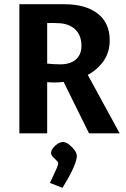

<svg xmlns="http://www.w3.org/2000/svg" viewBox="-20 -632 596 910"><path d="M71.8 0V-612H285Q386 -612 443 -567.6Q500 -523.3 500 -441.1Q500 -384 470.7 -342.6Q441.4 -301.3 396 -277.1L547.2 0H401.9L281.5 -243.9Q271.7 -242.5 260.4 -241.8Q249.1 -241.1 234.6 -241.1Q229.3 -241.1 221.7 -241.5Q214 -242 203.6 -242.5V0ZM267.7 -327.1Q295.3 -327.1 317.5 -336.4Q339.8 -345.7 352.9 -365.3Q366.1 -384.8 366.1 -414.9Q366.1 -460 340.9 -488.1Q315.7 -516.2 267.7 -521.6Q253.7 -522.6 237.4 -522.9Q221.2 -523.2 203.6 -522.8V-330.5Q218.6 -329 234.4 -328Q250.3 -327.1 267.7 -327.1ZM222.1 93.1Q222.1 81.9 231.1 69.8Q240.1 57.7 253.4 49.4Q266.8 41.1 279.1 41.1Q292 41.1 307.3 52.8Q322.5 64.5 333.4 79.7Q344.3 94.9 344.3 106.7Q344.3 124.7 328.9 161.1Q313.5 197.6 276 258.2L216.7 235Q225.7 214.7 234.8 196.1Q243.9 177.5 249.9 162.8Q255.9 148.2 255.9 142.2Q255.9 136.1 247.6 128.3Q239.3 120.5 230.7 111.5Q222.1 102.5 222.1 93.1Z"/></svg>

Font: Ancizar Sans Thin
Style: Regular
Weight: 100
Designer: Cesar Puertas, Viviana Monsalve, Julian Moncada, Julian Prieto, Jose Castro, Mariel Hernandez, Felipe Aragon, Sara Alarc
Version: Version 8.100